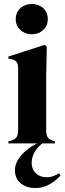

<svg xmlns="http://www.w3.org/2000/svg" viewBox="-20 -720 324 964"><path d="M140 -548Q106 -548 82.5 -569.5Q59 -591 59 -624Q59 -658 82.5 -679Q106 -700 140 -700Q174 -700 197 -679Q220 -658 220 -624Q220 -591 197 -569.5Q174 -548 140 -548ZM22 0V-10L36 -14Q56 -20 63.5 -32Q71 -44 71 -64V-377Q71 -398 63.5 -408.5Q56 -419 36 -423L22 -426V-436L205 -495L215 -485L212 -343V-63Q212 -43 219.5 -31Q227 -19 246 -13L256 -10V0ZM158 224Q112 224 83.5 200Q55 176 55 135Q55 103 75.5 74Q96 45 127.5 23Q159 1 190 -10H207Q176 9 157.5 37.5Q139 66 139 98Q139 130 160 150Q181 170 214 170Q233 170 249 163.5Q265 157 277 150L284 161Q262 186 229.5 205Q197 224 158 224Z"/></svg>

Font: DeepMind Serif Display
Style: Regular
Weight: 400
Designer: Frank Grießhammer / Modifications: Colophon Foundry
Foundry: Colophon Foundry
Version: Version 5.003; ttfautohint (v1.8.2)